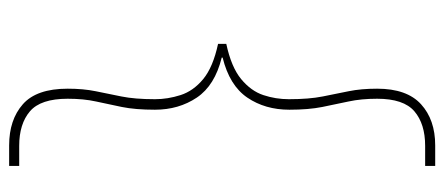

<svg xmlns="http://www.w3.org/2000/svg" viewBox="-296 -555 972 420"><g transform="rotate(-90 190.0 -345.0)"><path d="M82 121H37V99H81Q129 99 156.5 75.5Q184 52 184 -6Q184 -41 178 -68.5Q172 -96 166 -126Q160 -156 160 -198Q160 -251 186.5 -290Q213 -329 274 -344V-346Q213 -361 186.5 -400.5Q160 -440 160 -492Q160 -535 166 -564.5Q172 -594 178 -621Q184 -648 184 -683Q184 -742 156.5 -765.5Q129 -789 81 -789H37V-811H82Q138 -811 172 -781Q206 -751 206 -683Q206 -649 200.5 -622Q195 -595 189 -565.5Q183 -536 183 -492Q183 -464 192 -436Q201 -408 227 -386.5Q253 -365 304 -354V-336Q253 -325 227 -303.5Q201 -282 192 -255Q183 -228 183 -199Q183 -155 189 -125Q195 -95 200.5 -68Q206 -41 206 -6Q206 59 172 90Q138 121 82 121Z"/></g></svg>

Font: DM Sans 17pt Thin
Style: Regular
Weight: 250
Version: Version 4.004;gftools[0.9.30]